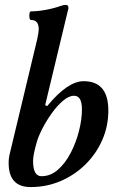

<svg xmlns="http://www.w3.org/2000/svg" viewBox="-20 -745 461 778"><path d="M104 13Q15 13 15 -85Q15 -106 21 -128L131 -587Q137 -616 137 -626Q137 -664 106 -664Q101 -664 99.5 -673Q98 -682 99.5 -690.5Q101 -699 106 -699Q132 -699 165 -705Q198 -711 226 -721Q235 -724 238.5 -724.5Q242 -725 246 -725Q257 -725 257 -716Q257 -712 257 -709Q257 -706 255 -702L163 -319L171 -315Q254 -416 319 -416Q419 -416 419 -297Q419 -234 394.5 -178Q370 -122 326.5 -79Q283 -36 226 -11.5Q169 13 104 13ZM148 -31Q185 -31 215 -57.5Q245 -84 266.5 -125.5Q288 -167 300 -214Q312 -261 312 -302Q312 -357 280 -357Q259 -357 235 -336.5Q211 -316 189 -285Q167 -254 151 -222.5Q135 -191 129 -169Q114 -117 114 -93Q114 -31 148 -31Z"/></svg>

Font: Junicode
Style: Bold Italic
Weight: 700
Italic angle: -11°
Designer: Peter S. Baker
Version: Version 2.100; ttfautohint (v1.8.4)